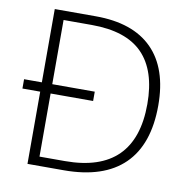

<svg xmlns="http://www.w3.org/2000/svg" viewBox="-80 -793 865 872"><g transform="rotate(10 352.5 -357.0)"><path d="M292 -714Q464 -714 553 -624.5Q642 -535 642 -364Q642 -184 548 -92Q454 0 270 0H103V-333H21V-376H103V-714ZM281 -672H151V-376H347V-333H151V-42H268Q592 -42 592 -362Q592 -516 516 -594Q440 -672 281 -672Z"/></g></svg>

Font: Noto Sans Thaana ExtraLight
Style: Regular
Weight: 200
Designer: David Williams
Foundry: Google Inc.
Version: Version 3.001; ttfautohint (v1.8.4.7-5d5b)